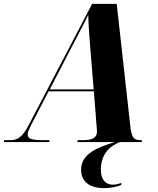

<svg xmlns="http://www.w3.org/2000/svg" viewBox="-77 -734 814 992"><path d="M-57 0H177L179 -10H143C88 -10 66 -17 66 -38C66 -52 74 -69 91 -102L174 -262H408L422 -84C423 -73 424 -62 424 -52C424 -21 396 -10 355 -10H325L322 0H516C434 26 342 57 342 143C342 205 387 238 460 238C492 238 525 232 549 222L550 211C534 217 522 220 505 220C472 220 444 197 444 143C444 67 486 21 543 0H655L657 -10H649C610 -10 602 -27 595 -94L526 -714H399L72 -89C38 -24 13 -10 -23 -10H-55ZM294 -492C331 -564 359 -615 379 -657C380 -611 384 -550 389 -491L407 -272H180Z"/></svg>

Font: Noto Serif Display SemiCondensed ExtraBold
Style: Italic
Weight: 800
Width: 4
Italic angle: -12°
Designer: Monotype Design Team
Foundry: Monotype Imaging Inc.
Version: Version 2.009